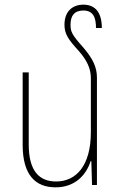

<svg xmlns="http://www.w3.org/2000/svg" viewBox="-20 -792 517 822"><path d="M395 -460C395 -506 376 -542 338 -587C286 -645 282 -657 282 -687C282 -724 298 -747 337 -747C379 -747 391 -717 391 -672H416C416 -736 390 -772 337 -772C289 -772 256 -742 256 -686C256 -647 272 -623 318 -573C353 -533 369 -497 369 -458V-226C369 -84 307 -15 220 -15C149 -15 103 -59 103 -173V-482H77V-172C77 -41 133 10 218 10C299 10 348 -40 368 -102H371L374 0H395Z"/></svg>

Font: Noto Sans Armenian SemiCondensed Thin
Style: Regular
Weight: 100
Width: 4
Designer: Monotype Design Team
Foundry: Monotype Imaging Inc.
Version: Version 2.008